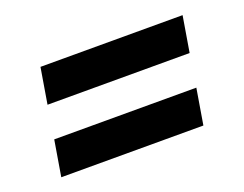

<svg xmlns="http://www.w3.org/2000/svg" viewBox="-58 -583 617 485"><g transform="rotate(-20 250.0 -340.0)"><path d="M66 -384 82 -480H464L448 -384ZM418 -200H36L52 -296H434Z"/></g></svg>

Font: Iosevka SS18
Style: Bold Italic
Weight: 700
Italic angle: -9°
Monospace: yes
Designer: Belleve Invis
Foundry: Belleve Invis
Version: Version 25.1.1; ttfautohint (v1.8.4)